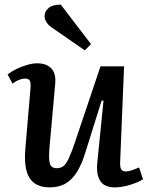

<svg xmlns="http://www.w3.org/2000/svg" viewBox="-20 -797 646 831"><path d="M13 -475Q28 -487 50.5 -498Q73 -509 97 -516Q121 -523 140 -523Q182 -523 202.5 -500.5Q223 -478 219 -435L194 -156Q190 -108 196 -88.5Q202 -69 226 -69Q243 -69 254.5 -78Q266 -87 277.5 -111.5Q289 -136 304 -180L415 -510H517L500 -95Q499 -74 504.5 -64.5Q510 -55 525 -55Q537 -55 552 -60.5Q567 -66 582 -72L599 -21Q588 -14 572.5 -7.5Q557 -1 540 4Q523 9 507 11.5Q491 14 478 14Q431 14 413.5 -14.5Q396 -43 401 -92L428 -361L420 -362L350 -139Q335 -89 314.5 -55Q294 -21 265 -3.5Q236 14 195 14Q134 14 108 -26.5Q82 -67 90 -157L112 -415Q114 -440 108.5 -448.5Q103 -457 88 -457Q76 -457 61.5 -451Q47 -445 34 -435ZM374 -606 347 -579 204 -678Q189 -688 180.5 -702Q172 -716 173 -729Q174 -748 190.5 -762.5Q207 -777 243 -777Z"/></svg>

Font: Literata 18pt Medium
Style: Italic
Weight: 500
Italic angle: -2°
Designer: Latin by Veronika Burian and Jose Scaglione. Greek by Irene Vlachou. Cyrillic by Vera Evstafieva
Foundry: TypeTogether
Version: Version 3.103;gftools[0.9.29]